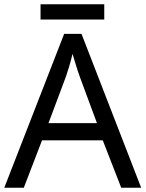

<svg xmlns="http://www.w3.org/2000/svg" viewBox="-20 -875 679 895"><path d="M545 0 459 -221H176L91 0H0L279 -717H360L638 0ZM432 -301 352 -517Q349 -525 342 -546Q335 -567 328.5 -589.5Q322 -612 318 -624Q311 -593 302 -563.5Q293 -534 287 -517L206 -301ZM466 -855V-784H169V-855Z"/></svg>

Font: Noto Sans IKEA
Style: Regular
Weight: 400
Designer: Monotype Design Team
Foundry: Monotype Imaging Inc.
Version: Version 2.001